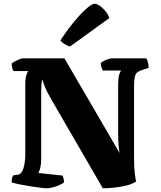

<svg xmlns="http://www.w3.org/2000/svg" viewBox="-20 -1020 871 1040"><path d="M233 0Q224 0 200.5 -3Q177 -6 147.5 -10.5Q118 -15 90 -20.5Q62 -26 43 -32Q43 -56 51 -70L78 -74Q97 -77 107 -108.5Q117 -140 117 -189V-564Q117 -596 123 -613.5Q129 -631 133 -635H54Q45 -646 43 -675Q48 -681 60.5 -687.5Q73 -694 85.5 -699Q98 -704 103 -704H329L628 -191Q624 -212 622 -236.5Q620 -261 620 -311V-563Q620 -596 625.5 -615Q631 -634 637 -638H537Q534 -643 530 -654Q526 -665 526 -678Q530 -684 542 -690Q554 -696 567 -700Q580 -704 586 -704H772Q777 -698 781 -683.5Q785 -669 785 -652L753 -642Q737 -637 726.5 -630.5Q716 -624 711 -606Q706 -588 706 -550V-170Q706 -114 710 -80.5Q714 -47 718 -38Q700 -24 666 -15.5Q632 -7 596.5 -3.5Q561 0 537 0L260 -478Q234 -523 223 -549.5Q212 -576 212 -585H207Q206 -576 204.5 -558.5Q203 -541 203 -510V-152Q203 -133 198.5 -113Q194 -93 188 -83L319 -69Q320 -66 323.5 -55.5Q327 -45 327 -32Q317 -24 299.5 -16.5Q282 -9 263.5 -4.5Q245 0 233 0ZM359 -768Q343 -772 328.5 -782Q314 -792 307 -801Q346 -860 383 -904.5Q420 -949 449.5 -974.5Q479 -1000 493 -1000Q504 -1000 520 -989Q536 -978 551 -960Q566 -942 572 -922Z"/></svg>

Font: Texturina Black
Style: Regular
Weight: 900
Designer: Guillermo Torres Carreño
Foundry: Omnibus-Type
Version: Version 1.002; ttfautohint (v1.8.3)